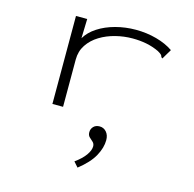

<svg xmlns="http://www.w3.org/2000/svg" viewBox="-107 -573 965 957"><g transform="rotate(15 375.0 -94.5)"><path d="M172 -453H230L227 -353Q247 -387 285.5 -412Q324 -437 374.5 -450.5Q425 -464 479 -464Q535 -464 586 -450Q637 -436 673 -411L648 -369L643 -360L636 -365Q635 -372 630 -377Q625 -382 611 -390Q579 -405 545.5 -411.5Q512 -418 474 -418Q430 -418 386.5 -407Q343 -396 307 -374Q271 -352 249 -319Q227 -286 227 -243V1H172ZM375 275 352 249Q388 223 405.5 198Q423 173 423 153Q423 139 413.5 130.5Q404 122 395 113.5Q386 105 386 89Q386 72 397.5 60Q409 48 429 48Q450 48 464 64Q478 80 478 106Q478 145 454.5 188Q431 231 375 275Z"/></g></svg>

Font: Inconsolata ExtraExpanded Light
Style: Regular
Weight: 300
Width: 8
Monospace: yes
Designer: Raph Levien, Cyreal, Brenton Simpson
Foundry: Raph Levien, Cyreal, Google
Version: Version 3.001; ttfautohint (v1.8.2.53-6de2)